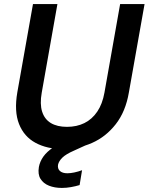

<svg xmlns="http://www.w3.org/2000/svg" viewBox="-20 -720 730 943"><path d="M288 12Q211 12 154.5 -18.5Q98 -49 73.5 -111Q49 -173 65 -266L142 -700H262L185 -265Q175 -209 187 -171.5Q199 -134 230 -115.5Q261 -97 309 -97Q357 -97 394.5 -115.5Q432 -134 457.5 -171.5Q483 -209 493 -265L570 -700H690L613 -266Q597 -172 548.5 -110Q500 -48 432 -18Q364 12 288 12ZM284 203Q248 203 220.5 192Q193 181 179 158.5Q165 136 171 100Q176 73 193 49Q210 25 243.5 2.5Q277 -20 332 -43L383 -63L400 -6L343 20Q304 37 286.5 54Q269 71 265 89Q262 109 274.5 120Q287 131 311 131Q326 131 345 127Q364 123 383 116L371 189Q351 195 328.5 199Q306 203 284 203Z"/></svg>

Font: DM Sans 10pt SemiBold
Style: Italic
Weight: 600
Italic angle: -10°
Version: Version 4.004;gftools[0.9.30]